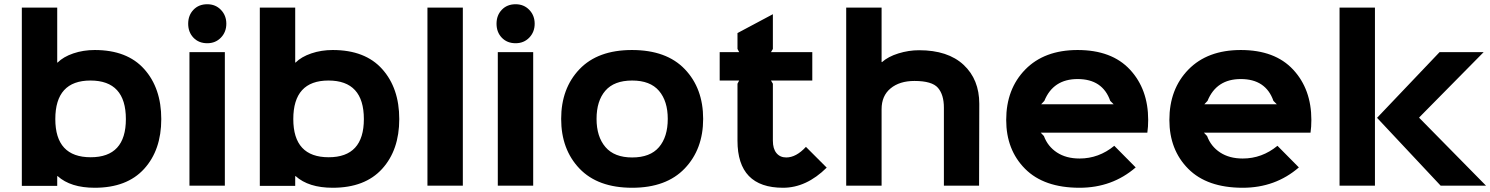

<svg xmlns="http://www.w3.org/2000/svg" viewBox="-20 -876 7032 906"><path d="M574 -314Q574 -496 407 -496Q241 -496 241 -314Q241 -134 408 -134Q574 -134 574 -314ZM427 10Q313 10 252 -45H250V1H83V-840H250V-581H252Q279 -608 326 -624Q373 -640 427 -640Q580 -640 660.5 -550Q741 -460 741 -314Q741 -168 660 -79Q579 10 427 10Z M1041 -630V0H874V-630ZM958 -672Q918 -672 893 -698Q868 -724 868 -764Q868 -804 893 -830Q918 -856 958 -856Q997 -856 1022.5 -829.5Q1048 -803 1048 -764Q1048 -725 1022.5 -698.5Q997 -672 958 -672Z M1697 -314Q1697 -496 1530 -496Q1364 -496 1364 -314Q1364 -134 1531 -134Q1697 -134 1697 -314ZM1550 10Q1436 10 1375 -45H1373V1H1206V-840H1373V-581H1375Q1402 -608 1449 -624Q1496 -640 1550 -640Q1703 -640 1783.5 -550Q1864 -460 1864 -314Q1864 -168 1783 -79Q1702 10 1550 10Z M2164 -840V0H1997V-840Z M2496 -630V0H2329V-630ZM2413 -672Q2373 -672 2348 -698Q2323 -724 2323 -764Q2323 -804 2348 -830Q2373 -856 2413 -856Q2452 -856 2477.5 -829.5Q2503 -803 2503 -764Q2503 -725 2477.5 -698.5Q2452 -672 2413 -672Z M3131 -315Q3131 -399 3089.5 -447.5Q3048 -496 2963 -496Q2878 -496 2836.5 -448Q2795 -400 2795 -315Q2795 -231 2837 -182Q2879 -133 2963 -133Q3048 -133 3089.5 -181.5Q3131 -230 3131 -315ZM3298 -315Q3298 -172 3211 -81Q3124 10 2963 10Q2801 10 2714.5 -80.5Q2628 -171 2628 -315Q2628 -459 2714.5 -549.5Q2801 -640 2962 -640Q3125 -640 3211.5 -549.5Q3298 -459 3298 -315Z M3783 -183 3881 -85Q3785 10 3675 10Q3460 10 3460 -212V-481L3468 -496H3376V-630H3468L3460 -645V-720L3627 -809V-645L3618 -630H3813V-496H3618L3627 -481V-212Q3627 -174 3644 -153.5Q3661 -133 3690 -133Q3737 -133 3783 -183Z M4601 -386 4600 0H4434V-368Q4434 -429 4406 -461.5Q4378 -494 4295 -494Q4225 -494 4182.5 -459Q4140 -424 4140 -361V0H3973V-840H4140V-583H4142Q4171 -609 4219.5 -624Q4268 -639 4317 -639Q4453 -639 4527 -570Q4601 -501 4601 -386Z M4893 -384H5235L5219 -400Q5183 -503 5065 -503Q4950 -503 4908 -400ZM5398 -310Q5398 -277 5394 -250H4891L4906 -234Q4924 -185 4967.5 -156.5Q5011 -128 5074 -128Q5165 -128 5238 -188L5339 -86Q5228 10 5074 10Q4906 10 4817 -79.5Q4728 -169 4728 -310Q4728 -456 4818 -548Q4908 -640 5065 -640Q5226 -640 5312 -547.5Q5398 -455 5398 -310Z M5663 -384H6005L5989 -400Q5953 -503 5835 -503Q5720 -503 5678 -400ZM6168 -310Q6168 -277 6164 -250H5661L5676 -234Q5694 -185 5737.5 -156.5Q5781 -128 5844 -128Q5935 -128 6008 -188L6109 -86Q5998 10 5844 10Q5676 10 5587 -79.5Q5498 -169 5498 -310Q5498 -456 5588 -548Q5678 -640 5835 -640Q5996 -640 6082 -547.5Q6168 -455 6168 -310Z M6468 -840V0H6301V-840ZM6677 -320 6992 0H6778L6478 -320L6773 -630H6981L6677 -322Z"/></svg>

Font: Sinkin Sans 700 Bold
Style: Bold
Weight: 700
Designer: Keith Bates
Foundry: K-Type
Version: Sinkin Sans (version 1.0)  by Keith Bates   •   © 2014   www